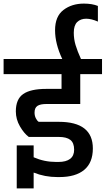

<svg xmlns="http://www.w3.org/2000/svg" viewBox="-30 -982 587 1067"><path d="M162 -356Q162 -340 168.5 -326Q175 -312 185 -305H297Q486 -305 486 -157Q486 -78 438 -38Q390 2 300 2H289Q219 2 157 -23V65H63V-174H157V-108Q216 -82 282 -82H295Q337 -82 359.5 -99Q382 -116 382 -150Q382 -188 361 -204.5Q340 -221 297 -221H130Q104 -240 81 -279.5Q58 -319 58 -363Q58 -431 99 -459.5Q140 -488 227 -488H312V-570H-10V-654H316Q276 -739 276 -814Q276 -891 322.5 -926.5Q369 -962 436 -962Q482 -962 514 -949V-862Q478 -878 449 -878Q418 -878 399 -859.5Q380 -841 380 -800Q380 -765 390 -731.5Q400 -698 420 -654H537V-570H416V-404H227Q194 -404 178 -393.5Q162 -383 162 -356Z"/></svg>

Font: Biryani SemiBold
Style: Regular
Weight: 600
Designer: Dan Reynolds and Mathieu Réguer
Foundry: Dan Reynolds and Mathieu Réguer
Version: Version 1.004; ttfautohint (v1.1) -l 5 -r 5 -G 72 -x 0 -D la